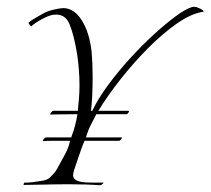

<svg xmlns="http://www.w3.org/2000/svg" viewBox="-20 -549 625 570"><path d="M277 1Q238 -2 186 -2Q147 -2 110.5 -1Q74 0 51 0Q49 0 50.5 -3.5Q52 -7 53 -7Q61 -7 63 -7Q65 -7 76 -8Q88 -10 103 -12Q118 -14 126 -20Q128 -22 137 -31Q146 -40 154 -56Q163 -73 173.5 -92Q184 -111 188 -131Q154 -131 135.5 -131Q117 -131 108 -130Q107 -130 107 -131Q107 -133 110.5 -137Q114 -141 116 -141H192V-143Q204 -174 210 -210Q176 -210 157.5 -209.5Q139 -209 130 -209Q129 -209 129 -210Q129 -212 132.5 -216Q136 -220 138 -220H211Q213 -239 214.5 -257.5Q216 -276 216 -295Q216 -320 214 -344Q212 -368 209 -388Q200 -444 186.5 -477Q173 -510 138 -505Q127 -504 106 -493Q85 -482 73 -471Q72 -470 68 -475.5Q64 -481 65 -482Q73 -489 89 -498Q105 -507 112 -511Q124 -517 142 -521Q160 -525 169 -525Q201 -524 223.5 -487.5Q246 -451 252 -395Q255 -362 255 -322Q255 -258 250 -220H254Q271 -256 300.5 -296Q330 -336 365.5 -375Q401 -414 436.5 -446.5Q472 -479 502 -501Q532 -523 550 -528Q558 -530 567 -526.5Q576 -523 581.5 -519Q587 -515 583 -514Q548 -509 505 -479Q462 -449 418.5 -405Q375 -361 336.5 -312Q298 -263 272 -220H362Q363 -220 363 -219Q363 -217 360.5 -213.5Q358 -210 356 -210H266Q261 -200 256.5 -191.5Q252 -183 248 -175Q244 -167 241 -158.5Q238 -150 235 -141H341Q342 -141 342 -140Q342 -139 339 -135Q336 -131 334 -131H231Q224 -115 218.5 -98.5Q213 -82 207 -65Q203 -53 200 -44Q197 -35 197 -28Q197 -18 209 -12.5Q221 -7 250 -7H286Q287 -7 287 -6Q287 -5 283.5 -2Q280 1 277 1Z"/></svg>

Font: Gwendolyn
Style: Regular
Weight: 400
Designer: Robert E. Leuschke
Foundry: Robert E. Leuschke
Version: Version 1.010; ttfautohint (v1.8.3)